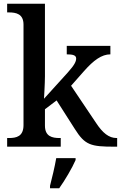

<svg xmlns="http://www.w3.org/2000/svg" viewBox="-20 -780 643 1021"><path d="M18 0H303V-46H297C258 -46 219 -54 219 -112V-199L281 -246L378 -94C432 -8 463 0 589 0H603V-46H600C559 -46 526 -73 491 -126L358 -324L426 -401C478 -460 521 -491 567 -491V-536H335V-491C368 -491 385 -486 385 -469C385 -453 376 -434 340 -394L214 -255C214 -255 219 -338 219 -374V-760H18V-714H27C66 -714 105 -706 105 -649V-115C105 -54 67 -46 27 -46H18ZM246 208V221H295C325 179 364 113 382 71V61H279C271 108 257 165 246 208Z"/></svg>

Font: Noto Naskh Arabic UI Medium
Style: Regular
Weight: 500
Designer: Monotype Design Team, David Williams, Mohamad Dakak and Nizar Qandah
Foundry: Monotype Imaging Inc.
Version: Version 2.014